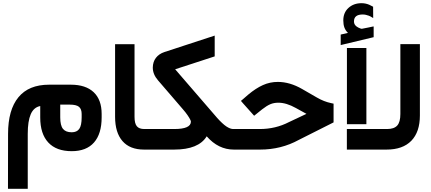

<svg xmlns="http://www.w3.org/2000/svg" viewBox="-20 -924 2664 1186"><path d="M410.2 -277.8H352.1V-199.2Q352.1 -148.9 369.1 -127.9Q386.2 -106.9 422.9 -106.9Q454.6 -106.9 469.5 -127.7Q484.4 -148.4 484.4 -199.2V-219.7Q484.4 -250.5 467.8 -264.2Q451.2 -277.8 410.2 -277.8ZM151.4 -97.2V222.7V242.2H131.8H48.8H29.3V222.7L29.8 -97.2Q29.8 -245.6 93.8 -323.2Q157.7 -400.9 283.2 -400.9H417.5Q509.3 -400.9 558.6 -354.5Q607.9 -308.1 607.9 -220.2V-198.7Q607.9 -97.7 560.8 -43.9Q513.7 9.8 422.9 9.8Q328.1 9.8 278.3 -43.7Q228.5 -97.2 228.5 -198.2V-269Q188.5 -261.2 169.9 -218.5Q151.4 -175.8 151.4 -97.2Z M892.1 0H869.6Q782.2 0 736.6 -52.5Q690.9 -105 690.9 -202.6V-631.3V-650.9H710.4H791.5H811V-631.3V-202.1Q811 -161.1 825.4 -144Q839.8 -127 871.1 -127H892.1Q897.5 -127 900.9 -106.4Q904.3 -85.9 904.3 -66.9V-61.5Q904.3 -41.5 901.1 -20.8Q897.9 0 892.1 0Z M1431.6 0H1424.3Q1328.6 0 1256.8 -82Q1207 0 1055.7 0H886.2Q880.4 0 877.2 -20.8Q874 -41.5 874 -61.5V-66.9Q874 -85.9 877.4 -106.4Q880.9 -127 886.2 -127H1056.6Q1159.2 -127 1159.2 -172.9Q1159.2 -176.8 1154.5 -186.3Q1149.9 -195.8 1138.2 -212.9Q1126.5 -230 1109.4 -249.5L956.1 -427.7Q923.8 -464.8 923.8 -506.8Q924.3 -542 943.1 -566.7Q961.9 -591.3 995.6 -602.5L1306.2 -704.1V-677.2V-589.8V-575.7L1062 -496.1L1321.3 -195.8Q1336.9 -178.2 1351.6 -164.6Q1366.2 -150.9 1378.4 -142.8Q1390.6 -134.8 1401.1 -130.9Q1411.6 -127 1419.9 -127H1431.6Q1437 -127 1440.4 -106.4Q1443.8 -85.9 1443.8 -66.9V-61.5Q1443.8 -41.5 1440.7 -20.8Q1437.5 0 1431.6 0Z M1426.8 -127H1585.4Q1682.1 -127 1765.1 -169.9L1873 -220.7L1807.6 -256.8Q1749 -289.6 1699.2 -289.6Q1671.9 -289.6 1649.9 -280.3Q1627.9 -271 1599.1 -248.5L1564.5 -220.7L1549.8 -209L1537.6 -222.7L1481.4 -285.6L1468.3 -300.8L1483.4 -313.5L1513.2 -339.4Q1560.5 -378.9 1604 -398.4Q1647.5 -418 1696.3 -418Q1770 -418 1845.7 -374.5L1938 -321.3Q1981 -296.4 2024.9 -287.1L2040.5 -283.7V-268.1V-180.2V-168L2029.8 -162.6L1826.2 -60.1Q1716.8 0 1586.4 0H1426.8Q1420.9 0 1417.7 -20.8Q1414.6 -41.5 1414.6 -61.5V-66.9Q1414.6 -85.9 1418 -106.4Q1421.4 -127 1426.8 -127Z M2129.4 -720.7Q2114.3 -735.4 2107.4 -753.9Q2100.6 -772.5 2100.6 -797.9Q2100.6 -846.2 2132.6 -875.2Q2164.6 -904.3 2213.4 -904.3Q2225.6 -904.3 2237.5 -901.9Q2249.5 -899.4 2260.5 -894.8Q2271.5 -890.1 2282.2 -883.8L2284.7 -882.3V-879.4L2285.2 -821.3V-812.5L2277.8 -816.9Q2268.1 -823.2 2258.5 -826.9Q2249 -830.6 2239.5 -832.5Q2230 -834.5 2220.2 -834.5Q2166.5 -834.5 2166.5 -791.5Q2166.5 -781.7 2170.4 -774.2Q2174.3 -766.6 2183.1 -760Q2191.9 -753.4 2206.5 -748Q2211.4 -746.1 2214.4 -746.1Q2215.3 -746.1 2217.3 -746.6Q2229.5 -749 2252 -753.4Q2274.4 -757.8 2282.2 -759.8L2288.1 -760.7V-754.9V-698.2V-694.3L2284.2 -693.4L2090.3 -647L2084.5 -645.5V-651.4V-706.5V-710.4L2088.4 -711.4ZM2142.6 -627.4H2223.6H2243.2V-607.9V-176.3V-156.7H2223.6H2142.6H2123V-176.3V-607.9V-627.4ZM2573.7 -210.9Q2573.7 -108.9 2520.8 -54.4Q2467.8 0 2367.7 0H2142.1H2122.6V-19.5V-107.4V-127H2142.1H2371.1Q2414.1 -127 2433.6 -148.4Q2453.1 -169.9 2453.1 -219.7V-631.8V-651.4H2472.7H2554.2H2573.7V-631.8Z"/></svg>

Font: Shabnam FD-WOL
Style: Bold-FD-WOL
Weight: 700
Foundry: DejaVu fonts team - Redesigned by Saber Rastikerdar - Based on Vazir font
Version: Version 5.0.0